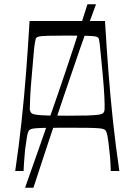

<svg xmlns="http://www.w3.org/2000/svg" viewBox="-20 -798 628 896"><path d="M51 0Q68 -115 80.5 -230.5Q93 -346 102 -463.5Q111 -581 118 -700H470Q477 -581 486 -463.5Q495 -346 507.5 -230.5Q520 -115 537 0H497Q497 -8 495.5 -37.5Q494 -67 490 -99Q487 -131 482.5 -157.5Q478 -184 472 -190Q469 -193 463 -195.5Q457 -198 440 -199.5Q423 -201 388.5 -201.5Q354 -202 294 -202Q233 -202 198.5 -201.5Q164 -201 147.5 -199.5Q131 -198 125 -195.5Q119 -193 116 -190Q110 -184 105.5 -157.5Q101 -131 97 -99Q94 -67 92 -37.5Q90 -8 90 0ZM294 -258Q352 -258 386.5 -259Q421 -260 438.5 -262.5Q456 -265 461.5 -270.5Q467 -276 468 -287Q469 -306 467 -347.5Q465 -389 459 -454Q453 -513 450 -547Q447 -581 445 -596Q443 -611 441.5 -616Q440 -621 437 -623Q433 -627 422 -628.5Q411 -630 382 -631Q353 -632 294 -632Q235 -632 206 -631Q177 -630 166.5 -628.5Q156 -627 151 -623Q148 -621 146.5 -616Q145 -611 142.5 -596Q140 -581 137 -547Q134 -513 129 -454Q123 -389 121 -347.5Q119 -306 119 -287Q121 -276 126.5 -270.5Q132 -265 149.5 -262.5Q167 -260 201.5 -259Q236 -258 294 -258ZM97 78Q133 -24 171 -132Q209 -240 247 -350Q285 -460 320.5 -568Q356 -676 388 -778H428Q390 -676 352.5 -568Q315 -460 278 -350Q241 -240 205 -132Q169 -24 136 78Z"/></svg>

Font: Ojuju
Style: Regular
Weight: 400
Designer: Chisaokwu Joboson, Mirko Velimirovic
Foundry: Udi Foundry
Version: Version 1.000